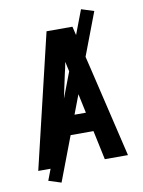

<svg xmlns="http://www.w3.org/2000/svg" viewBox="-97 -886 771 1037"><g transform="rotate(-10 288.0 -368.0)"><path d="M42 0H169L204 -160H373L407 0H534L418 -490L359 -735H217ZM350 -265H226L274 -490Q278 -506 281.5 -522Q285 -538 288 -555Q292 -538 295 -522Q298 -506 302 -490ZM155 84 490 -798 421 -820 86 62Z"/></g></svg>

Font: Iosevka Sparkle
Style: Bold
Weight: 700
Designer: Belleve Invis
Foundry: Belleve Invis
Version: Version 4.5.0; ttfautohint (v1.8.3)